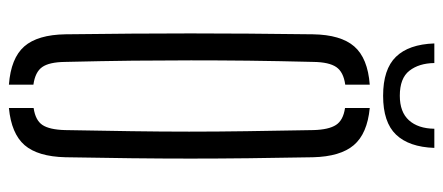

<svg xmlns="http://www.w3.org/2000/svg" viewBox="-302 -688 995 431"><g transform="rotate(90 195.5 -472.5)"><path d="M170 5Q110.5 0.5 84.2 -29.5Q58 -59.5 57 -122Q56 -202 55.5 -270.2Q55 -338.5 55 -402.5Q55 -466.5 55.5 -533.2Q56 -600 57 -677.5Q58 -740 84.2 -770.2Q110.5 -800.5 170 -805V-750Q141.5 -746 130.5 -729.8Q119.5 -713.5 119 -679Q117 -598 116.2 -532Q115.5 -466 115.5 -403.8Q115.5 -341.5 116.2 -273.2Q117 -205 119 -120.5Q119.5 -85.5 130.5 -69.8Q141.5 -54 170 -50ZM222.5 5V-50.5Q250 -54.5 260.5 -70.2Q271 -86 272 -120.5Q273.5 -203 274.5 -270.2Q275.5 -337.5 275.5 -399.5Q275.5 -461.5 274.5 -528.8Q273.5 -596 272 -679Q271 -713 260.5 -729.2Q250 -745.5 222.5 -749.5V-805Q280 -799.5 305.8 -769.2Q331.5 -739 333 -677.5Q334.5 -600 335.2 -533.2Q336 -466.5 336 -402.5Q336 -338.5 335.2 -270.2Q334.5 -202 333 -122Q331.5 -60 305.8 -30.2Q280 -0.5 222.5 5ZM195 -835Q135.5 -835 107.5 -863.8Q79.5 -892.5 77.5 -950H121.5Q122 -915.5 138.8 -894Q155.5 -872.5 195 -872.5Q231.5 -872.5 250 -893Q268.5 -913.5 269 -950H312Q310 -893 282.2 -864Q254.5 -835 195 -835Z"/></g></svg>

Font: Big Shoulders Stencil Text Light
Style: Regular
Weight: 300
Designer: Patric King
Foundry: XO Type Co
Version: Version 1.000